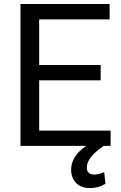

<svg xmlns="http://www.w3.org/2000/svg" viewBox="-20 -731 608 962"><path d="M484.4 -328.6H176.3V-76.7H534.2V0H498.5L470.2 22Q415 66.4 415 108.4Q415 143.6 453.1 143.6Q476.6 143.6 502 130.9L508.3 189.9Q474.1 211.4 430.2 211.4Q386.7 211.4 361.6 186Q336.4 160.6 336.4 118.7Q336.4 51.3 412.1 0H82.5V-710.9H529.3V-633.8H176.3V-405.3H484.4Z"/></svg>

Font: APIMedia Roboto
Style: Regular
Weight: 400
Designer: Google
Version: Version 2.137; 2017